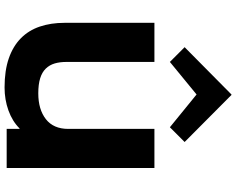

<svg xmlns="http://www.w3.org/2000/svg" viewBox="-114 -884 1009 820"><g transform="rotate(90 390.0 -474.5)"><path d="M587 -759 524 -696 384 -810 245 -696 182 -759 384 -959H386ZM698 1H531V-54H529Q498 -23 452 -6.5Q406 10 354 10Q282 10 230 -8Q178 -26 144 -59.5Q110 -93 94 -140.5Q78 -188 78 -246V-630H245V-255Q245 -226 251.5 -204Q258 -182 273.5 -166Q289 -150 315 -142Q341 -134 379 -134Q448 -134 489.5 -166.5Q531 -199 531 -262V-630H698Z"/></g></svg>

Font: TypoPRO Sinkin Sans
Style: 700 Bold
Weight: 700
Designer: Keith Bates
Foundry: K-Type
Version: Sinkin Sans (version 1.0)  by Keith Bates   •   © 2014   www